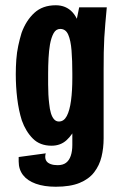

<svg xmlns="http://www.w3.org/2000/svg" viewBox="-20 -544 465 730"><path d="M192 166Q148 166 116 154.5Q84 143 67.5 121.5Q51 100 51 70Q51 65 51 61Q51 57 51 53L154 39Q153 42 152.5 45Q152 48 152 52Q152 62 157 69Q162 76 173 80Q184 84 199 84Q219 84 231 75Q243 66 249 48.5Q255 31 255 7Q255 -19 255 -60.5Q255 -102 255 -157Q255 -212 255 -277Q255 -320 257 -354.5Q259 -389 263 -417Q267 -445 271.5 -469Q276 -493 281 -516H386Q383 -483 380.5 -455Q378 -427 376.5 -400.5Q375 -374 374.5 -344.5Q374 -315 374 -278Q374 -232 374 -198.5Q374 -165 374 -137Q374 -109 374 -81Q374 -53 374 -18Q374 19 366 52Q358 85 338 111Q318 137 282.5 151.5Q247 166 192 166ZM176 10Q132 10 105 -17Q78 -44 63 -86Q51 -124 45.5 -169.5Q40 -215 40 -262Q40 -290 42 -317.5Q44 -345 49.5 -370.5Q55 -396 62 -419Q79 -466 110.5 -495Q142 -524 192 -524Q231 -524 255.5 -497.5Q280 -471 292 -410.5Q304 -350 304 -250L255 -265Q255 -314 252 -352Q249 -390 239.5 -412Q230 -434 209 -434Q193 -434 184 -418Q175 -402 170 -375Q166 -351 164.5 -322.5Q163 -294 163 -263Q163 -243 163 -223Q163 -203 164 -184.5Q165 -166 167 -150Q169 -129 173.5 -114Q178 -99 185.5 -90.5Q193 -82 204 -82Q223 -82 234 -103Q245 -124 250 -161.5Q255 -199 255 -248L304 -250Q304 -232 301.5 -200.5Q299 -169 291.5 -133Q284 -97 270 -64.5Q256 -32 233 -11Q210 10 176 10Z"/></svg>

Font: Truculenta ExtraBold
Style: Regular
Weight: 800
Version: Version 1.002